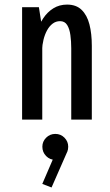

<svg xmlns="http://www.w3.org/2000/svg" viewBox="-20 -532 490 854"><path d="M78.3 0Q78.3 -109 78.3 -184Q78.3 -259 78.3 -308Q78.3 -357 78.3 -387.2Q78.3 -417.5 78.3 -436Q78.3 -454.5 78.3 -468.8Q78.3 -483 78.3 -500H153L168 -404.1V0ZM296.9 0V-317.1Q296.9 -348.3 293.1 -375.9Q289.4 -403.6 278.8 -420.7Q268.2 -437.9 247.2 -437.9Q228.7 -437.9 214.2 -426.9Q199.6 -415.9 189.4 -397.2Q179.2 -378.6 173.5 -355.4Q167.8 -332.2 167.2 -308L133.4 -312.3Q133.6 -350.3 143.4 -385.9Q153.1 -421.6 171.8 -449.9Q190.4 -478.3 217.2 -494.9Q244 -511.6 278.4 -511.6Q318.9 -511.6 343 -488.2Q367.1 -464.9 377.8 -423.7Q388.4 -382.4 388.4 -328V0ZM226.1 179.1Q202 179.1 185.2 162.1Q168.4 145.1 168.4 120.5Q168.4 97.4 185.2 80.5Q202 63.6 226.1 63.6Q250.1 63.6 266.8 80.5Q283.4 97.4 283.4 120.5Q283.4 145.1 266.8 162.1Q250.1 179.1 226.1 179.1ZM226.4 150.6 277.4 146.8 209.3 301.9 168.1 286Z"/></svg>

Font: League Mono Thin Condensed
Style: Regular
Weight: 100
Width: 1
Designer: Tyler Finck
Foundry: The League of Moveable Type / Tyler Finck
Version: Version 2.300;RELEASE